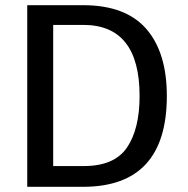

<svg xmlns="http://www.w3.org/2000/svg" viewBox="-20 -720 726 740"><path d="M185 -80H303Q421 -80 469.5 -151.5Q518 -223 518 -350Q518 -624 301 -624H185ZM300 0H85V-700H300Q464 -700 543.5 -609Q623 -518 623 -350Q623 0 300 0Z"/></svg>

Font: Voces
Style: Regular
Weight: 400
Designer: Ana Paula Megda, Pablo Ugerman
Foundry: Ana Paula Megda, Pablo Ugerman
Version: Version 1.003